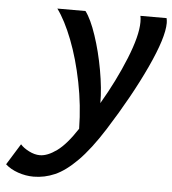

<svg xmlns="http://www.w3.org/2000/svg" viewBox="-149 -539 729 813"><g transform="rotate(5 215.5 -132.0)"><path d="M528.8 -469.7Q528.8 -408.2 469 -279.3Q409.2 -150.4 314 0Q257.8 88.4 208 138.4Q158.2 188.5 114 207.8Q69.8 227.1 23.4 227.1Q-10.3 227.1 -42.7 215.8Q-75.2 204.6 -96.7 185.1L-41 95.2Q-28.3 109.9 -4.4 122.1Q19.5 134.3 42 134.3Q74.2 134.3 113.8 105.7Q153.3 77.1 198.2 8.3Q196.8 -90.8 177.2 -188.5Q157.7 -286.1 127 -365.2Q96.2 -444.3 62 -490.7H181.6Q205.6 -459 228 -392.1Q250.5 -325.2 264.4 -247.6Q278.3 -169.9 278.3 -107.9Q336.9 -207.5 377.2 -306.9Q417.5 -406.2 417.5 -464.4Q417.5 -481 415 -490.7H526.4Q528.8 -480 528.8 -469.7Z"/></g></svg>

Font: Lesson One Medium
Style: Italic
Weight: 500
Italic angle: -14°
Designer: But Ko, Victor Gaultney, Annie Olsen, Julie Remington, Don Collingsworth, Eric Hays, Becca Hirsbrunner
Version: Version 1.100